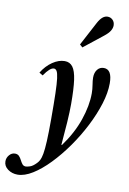

<svg xmlns="http://www.w3.org/2000/svg" viewBox="-234 -939 847 1262"><g transform="rotate(10 189.0 -308.0)"><path d="M-25 254.5Q-62 254.5 -90 234Q-118 213.5 -118 181.5Q-118 158 -102 139.5Q-86 121 -64 121Q-46.5 121 -36.5 131.8Q-26.5 142.5 -19.5 156.8Q-12.5 171 -4 181.8Q4.5 192.5 20 192.5Q27 192.5 46.2 186.8Q65.5 181 89 156.5Q98.5 147 106 133Q113.5 119 119 89.2Q124.5 59.5 127.2 3.8Q130 -52 130 -145Q130 -249.5 128.2 -314.5Q126.5 -379.5 122 -414Q117.5 -448.5 110 -461.2Q102.5 -474 90.5 -474Q64 -474 25 -416.5L1 -431Q30.5 -479 71.5 -506.8Q112.5 -534.5 152.5 -534.5Q186.5 -534.5 206 -508.5Q225.5 -482.5 233.8 -423Q242 -363.5 242 -262.5Q242 -213.5 237.5 -143.2Q233 -73 225.5 11L229 12.5Q297.5 -81.5 330.5 -177.8Q363.5 -274 363.5 -356.5Q363.5 -384 358.8 -412Q354 -440 354 -460.5Q354 -493.5 370.2 -514Q386.5 -534.5 413 -534.5Q468.5 -534.5 468.5 -441.5Q468.5 -378.5 445 -303.2Q421.5 -228 381.5 -149.8Q341.5 -71.5 290.5 0.8Q239.5 73 184.2 130.2Q129 187.5 75 221Q21 254.5 -25 254.5ZM250 -643 231.5 -659.5 316 -819Q344 -871 379 -871Q399.5 -871 413.5 -856.8Q427.5 -842.5 427.5 -820.5Q427.5 -803 416.5 -784.5Q405.5 -766 377.5 -744Z"/></g></svg>

Font: Libre Caslon Condensed Bold
Style: Italic
Weight: 700
Italic angle: -22.583°
Designer: Pablo Impallari, Rodrigo Fuenzalida, Katja Schimmel, Ertekin Erdin
Foundry: Pablo Impallari, Rodrigo Fuenzalida
Version: Version 2.000; ttfautohint (v1.8.4.7-5d5b);gftools[0.9.33]